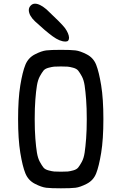

<svg xmlns="http://www.w3.org/2000/svg" viewBox="-20 -1020 658 1040"><path d="M334 -795Q304 -795 265 -823.5Q226 -852 170 -904Q137 -935 136 -965Q136 -979 146 -989.5Q156 -1000 169 -1000H170Q183 -1000 198.5 -992Q214 -984 223 -976L232 -969Q311 -895 332 -868Q353 -838 354 -816Q354 -795 336 -795ZM389 -3Q364 0 310 0Q256 0 230.5 -3Q205 -6 169 -24.5Q133 -43 117.5 -81Q102 -119 90 -192Q78 -265 78 -375Q78 -485 90 -558Q102 -631 117.5 -669Q133 -707 169 -725.5Q205 -744 230.5 -747Q256 -750 310 -750Q364 -750 389 -747Q414 -744 450 -725.5Q486 -707 501 -669Q516 -631 528 -558Q540 -485 540 -375Q540 -265 528 -192Q516 -119 501 -81Q486 -43 450 -24.5Q414 -6 389 -3ZM273.5 -91Q285 -90 310 -90Q335 -90 346.5 -91Q358 -92 376.5 -97Q395 -102 403.5 -112.5Q412 -123 423 -143Q434 -163 438.5 -193.5Q443 -224 446.5 -269.5Q450 -315 450 -375Q450 -435 446.5 -480.5Q443 -526 438.5 -556.5Q434 -587 423 -607Q412 -627 403.5 -637.5Q395 -648 376.5 -653Q358 -658 346.5 -659Q335 -660 310 -660Q285 -660 273.5 -659Q262 -658 243 -653Q224 -648 215.5 -637.5Q207 -627 196 -607Q185 -587 180 -556.5Q175 -526 171.5 -480.5Q168 -435 168 -375Q168 -315 171.5 -269.5Q175 -224 180 -193.5Q185 -163 196 -143Q207 -123 215.5 -112.5Q224 -102 243 -97Q262 -92 273.5 -91Z"/></svg>

Font: Hermit
Style: Regular
Weight: 400
Designer: Pablo Caro
Version: Version 2.000;PS 002.000;hotconv 1.0.88;makeotf.lib2.5.64775